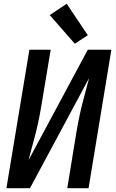

<svg xmlns="http://www.w3.org/2000/svg" viewBox="-20 -999 616 1019"><path d="M14 0H139L453 -585Q441 -537 427.5 -488.5Q414 -440 403.5 -391.5Q393 -343 385 -294L337 0H450L571 -735H446L132 -150Q144 -199 157.5 -247Q171 -295 181.5 -343.5Q192 -392 200 -441L249 -735H136ZM377 -767 446 -812 334 -979 244 -919Z"/></svg>

Font: Iosevka Sparkle Semibold
Style: Italic
Weight: 600
Italic angle: -9°
Designer: Belleve Invis
Foundry: Belleve Invis
Version: Version 4.5.0; ttfautohint (v1.8.3)